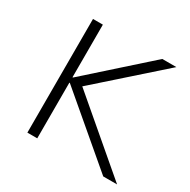

<svg xmlns="http://www.w3.org/2000/svg" viewBox="-117 -596 702 708"><g transform="rotate(30 234.0 -242.0)"><path d="M85 0V-484H127V-260H129L380 -484H440L175 -249L467 0H408L129 -237H127V0Z"/></g></svg>

Font: Nunito Sans ExtraLight
Style: Regular
Weight: 200
Designer: Vernon Adams
Foundry: Vernon Adams
Version: Version 3.006; ttfautohint (v1.8.3)